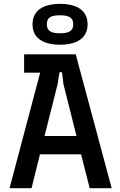

<svg xmlns="http://www.w3.org/2000/svg" viewBox="-20 -984 626 1004"><path d="M30 0H145L189 -177H404L449 0H564L376 -700H106V-604H190ZM295 -750C365 -750 438 -774 438 -857C438 -940 365 -964 295 -964C223 -964 150 -940 150 -857C150 -776 219 -750 295 -750ZM293 -810C256 -810 225 -817 225 -857C225 -896 252 -904 293 -904C332 -904 363 -897 363 -857C363 -817 332 -810 293 -810ZM213 -273 281 -543 290 -600C292 -610 304 -610 305 -600L312 -543L380 -273Z"/></svg>

Font: Finlandica Medium
Style: Regular
Weight: 500
Designer: Niklas Ekholm, Juho Hiilivirta, Jaakko Suomalainen
Foundry: Helsinki Type Studio
Version: Version 2.000;Glyphs 3.2 (3202)